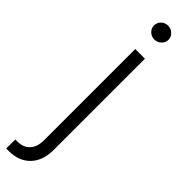

<svg xmlns="http://www.w3.org/2000/svg" viewBox="-336 -708 891 891"><g transform="rotate(45 109.5 -262.5)"><path d="M84.2 -545.5H147.7V52.9Q147.7 123.2 109.2 163.9Q70.7 204.5 1.8 204.5Q-7.5 204.5 -13.1 204.2L-12.4 144.9H1.1Q40.1 144.9 62.1 120.7Q84.2 96.6 84.2 52.9ZM149 -652.7Q134.9 -639.2 115.4 -639.2Q95.9 -639.2 82 -652.5Q68.2 -665.8 68.2 -684.7Q68.2 -703.5 82 -716.8Q95.9 -730.1 115.4 -730.1Q134.9 -730.1 149 -716.6Q163 -703.1 163 -684.7Q163 -666.2 149 -652.7Z"/></g></svg>

Font: Inter Light BETA
Style: Regular
Weight: 300
Designer: Rasmus Andersson
Foundry: rsms
Version: Version 3.011;git-f93a4a705